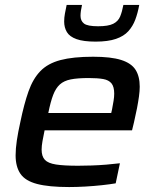

<svg xmlns="http://www.w3.org/2000/svg" viewBox="-20 -747 629 775"><path d="M259 8Q177 8 129.5 -4.5Q82 -17 62.5 -45.5Q43 -74 43 -120Q43 -147 48 -180.5Q53 -214 62 -254Q77 -327 95 -378Q113 -429 143 -460Q173 -491 224 -504.5Q275 -518 356 -518Q428 -518 469 -505Q510 -492 527 -465.5Q544 -439 544 -397Q544 -380 541 -358Q538 -336 533 -310Q528 -284 521 -254L513 -221H160Q155 -197 151.5 -177.5Q148 -158 148 -143Q148 -116 161 -102Q174 -88 206 -83Q238 -78 295 -78Q319 -78 349 -79Q379 -80 409.5 -82.5Q440 -85 464 -88L447 -7Q424 -3 391.5 0.5Q359 4 324.5 6Q290 8 259 8ZM175 -291H429L432 -304Q436 -325 438.5 -340.5Q441 -356 441 -369Q441 -397 430 -410.5Q419 -424 396.5 -428Q374 -432 338 -432Q293 -432 265.5 -426.5Q238 -421 221.5 -406Q205 -391 194.5 -363.5Q184 -336 175 -291ZM366 -579Q317 -579 289 -589Q261 -599 250 -617.5Q239 -636 239 -660Q239 -676 242 -692Q245 -708 249 -727H311Q308 -714 306.5 -703Q305 -692 305 -683Q305 -663 319 -652Q333 -641 376 -641Q417 -641 437 -651Q457 -661 465 -680.5Q473 -700 478 -727H542Q536 -694 526 -667.5Q516 -641 498 -621Q480 -601 448 -590Q416 -579 366 -579Z"/></svg>

Font: Saira SemiExpanded Medium
Style: Italic
Weight: 500
Width: 6
Italic angle: -12°
Designer: Hector Gatti with collaboration of the Omnibus-Type team
Foundry: Omnibus-Type
Version: Version 1.101